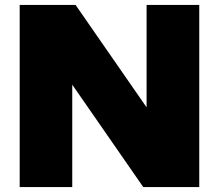

<svg xmlns="http://www.w3.org/2000/svg" viewBox="-20 -760 889 780"><path d="M60 0V-740H287L610.5 -273.5H575.5V-740H789.5V0H562L238.5 -466.5H273.5V0Z"/></svg>

Font: Encode Sans SC SemiExpanded Black
Style: Regular
Weight: 900
Width: 6
Designer: Multiple Designers
Foundry: Impallari Type
Version: Version 3.002